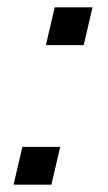

<svg xmlns="http://www.w3.org/2000/svg" viewBox="-20 -503 295 523"><path d="M17 0 41 -103H144L120 0ZM105 -380 129 -483H232L208 -380Z"/></svg>

Font: Instrument Sans
Style: Italic
Weight: 400
Italic angle: -13°
Designer: Rodrigo Fuenzalida
Foundry: fragTYPE
Version: Version 1.000;gftools[0.9.28]